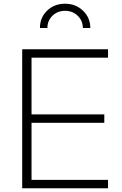

<svg xmlns="http://www.w3.org/2000/svg" viewBox="-20 -1009 654 1029"><path d="M99 -745H559V-700H149V-396H539V-351H149V-45H559V0H99ZM329 -989Q386 -989 425 -951.5Q464 -914 464 -859H424Q424 -898 396.5 -924.5Q369 -951 329 -951Q288 -951 261 -924.5Q234 -898 234 -859H194Q194 -915 232.5 -952Q271 -989 329 -989Z"/></svg>

Font: Eudoxus Sans ExtraLight
Style: Regular
Weight: 200
Designer: Stijn de Vries
Foundry: tokotype
Version: Version 2.005